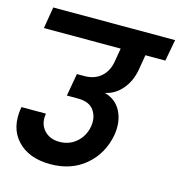

<svg xmlns="http://www.w3.org/2000/svg" viewBox="-109 -837 872 930"><g transform="rotate(15 327.5 -371.5)"><path d="M26 -632 44 -740H655L635 -632H535L522 -555Q511 -495 476 -455Q441 -415 396 -406L395 -404Q450 -389 475.5 -338.5Q501 -288 490 -220Q472 -123 401.5 -63Q331 -3 226 -3Q117 -3 59 -66Q1 -129 20 -234H143Q134 -185 162 -152Q190 -119 241 -119Q290 -119 325.5 -150Q361 -181 370 -230Q378 -277 354.5 -311Q331 -345 273 -345H218L238 -458H275Q325 -458 357.5 -485.5Q390 -513 399 -562L411 -632Z"/></g></svg>

Font: Poppins SemiBold
Style: Italic
Weight: 600
Italic angle: -10°
Designer: Ninad Kale (Devanagari), Jonny Pinhorn (Latin)
Foundry: Indian Type Foundry
Version: Version 3.200;PS 1.000;hotconv 16.6.54;makeotf.lib2.5.65590